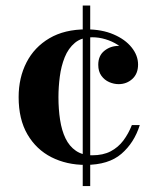

<svg xmlns="http://www.w3.org/2000/svg" viewBox="-20 -574 562 680"><path d="M283 10Q216 10 162.2 -17.2Q108.5 -44.5 77.2 -98Q46 -151.5 46 -230Q46 -298.5 73.8 -352.8Q101.5 -407 155 -438.5Q208.5 -470 285.5 -470Q341 -470 382.2 -452.2Q423.5 -434.5 446.2 -406Q469 -377.5 469 -345.5Q469 -313 448.8 -294.5Q428.5 -276 400 -276Q383.5 -276 366.8 -283.2Q350 -290.5 339 -305.8Q328 -321 328 -344.5Q328 -377 349.8 -394.2Q371.5 -411.5 400 -411.5Q427 -411.5 447.5 -394.8Q468 -378 468 -345.5H442Q442 -367 429.5 -384.8Q417 -402.5 397 -415.2Q377 -428 353.5 -435Q330 -442 307.5 -442Q269 -442 245.5 -422.5Q222 -403 209.2 -371.2Q196.5 -339.5 191.8 -302.5Q187 -265.5 187 -230Q187 -187 192.8 -149.5Q198.5 -112 212 -84Q225.5 -56 248.8 -40Q272 -24 306.5 -24Q345 -24 371.8 -38Q398.5 -52 416.8 -76.2Q435 -100.5 447 -131H475Q455.5 -68.5 410 -29.2Q364.5 10 283 10ZM273 85V-554.5H299.5V85Z"/></svg>

Font: Bodoni Moda SC 9pt SemiBold
Style: Regular
Weight: 600
Designer: Owen Earl
Foundry: indestructible type
Version: Version 2.005